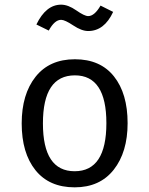

<svg xmlns="http://www.w3.org/2000/svg" viewBox="-20 -792 640 823"><path d="M358 -659Q330 -659 294 -683Q258 -707 242 -707Q214 -707 189 -661L136 -687Q177 -772 242 -772Q272 -772 307 -747.5Q342 -723 358 -723Q385 -723 411 -768L465 -741Q427 -659 358 -659ZM527 -264Q527 -140 467.5 -64.5Q408 11 300 11Q191 11 132 -62.5Q73 -136 73 -263Q73 -388 132.5 -463Q192 -538 301 -538Q410 -538 468.5 -464.5Q527 -391 527 -264ZM301 -469Q164 -469 164 -263Q164 -58 300 -58Q436 -58 436 -264Q436 -469 301 -469Z"/></svg>

Font: Fira Mono
Style: Regular
Weight: 400
Designer: Carrois Corporate & Edenspiekermann AG
Foundry: Carrois Corporate GbR & Edenspiekermann AG
Version: Version 3.206;PS 003.206;hotconv 1.0.70;makeotf.lib2.5.58329